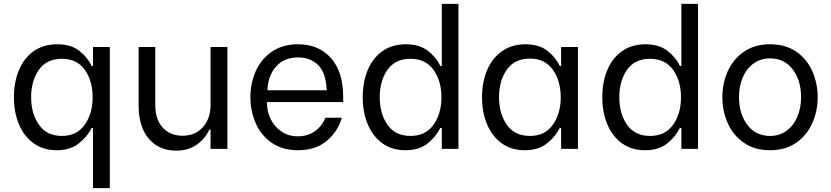

<svg xmlns="http://www.w3.org/2000/svg" viewBox="-20 -770 4300 993"><path d="M52 -267Q52 -345 78 -407.5Q104 -470 154.5 -505.5Q205 -541 276 -541Q346 -541 389 -508Q432 -475 454 -429H461V-527H548V203H461V-108H454Q430 -61 386 -27Q342 7 273 7Q204 7 154 -29Q104 -65 78 -127Q52 -189 52 -267ZM182 -124Q222 -67 300 -67Q377 -67 418 -124.5Q459 -182 459 -267Q459 -352 418.5 -409Q378 -466 300 -466Q221 -466 181 -409Q141 -352 141 -267Q141 -181 182 -124Z M697 -527H783V-228Q783 -151 822 -109.5Q861 -68 924 -68Q990 -68 1029.5 -112.5Q1069 -157 1069 -228V-527H1156V0H1069V-100H1063Q1042 -54 998.5 -22.5Q955 9 892 9Q826 9 782 -23Q738 -55 717.5 -106Q697 -157 697 -217Z M1275 -267Q1275 -338 1302 -400.5Q1329 -463 1385 -502Q1441 -541 1522 -541Q1628 -541 1691.5 -470Q1755 -399 1755 -266V-242H1361V-235Q1361 -191 1381 -152Q1401 -113 1437 -89Q1473 -65 1520 -65Q1571 -65 1608 -91Q1645 -117 1663 -161H1748Q1727 -89 1669.5 -41Q1612 7 1521 7Q1440 7 1384.5 -32Q1329 -71 1302 -134Q1275 -197 1275 -267ZM1670 -303Q1666 -393 1626 -433Q1586 -473 1521 -473Q1450 -473 1408 -426Q1366 -379 1363 -303Z M1856 -267Q1856 -346 1882 -408Q1908 -470 1958 -505.5Q2008 -541 2079 -541Q2149 -541 2192.5 -507.5Q2236 -474 2257 -429H2265V-750H2351V0H2265V-108H2257Q2233 -60 2189.5 -26.5Q2146 7 2077 7Q2007 7 1957.5 -29Q1908 -65 1882 -127Q1856 -189 1856 -267ZM1944 -267Q1944 -181 1984.5 -124Q2025 -67 2103 -67Q2181 -67 2222 -124.5Q2263 -182 2263 -267Q2263 -352 2222 -409Q2181 -466 2103 -466Q2024 -466 1984 -409Q1944 -352 1944 -267Z M2473 -267Q2473 -345 2499.5 -407.5Q2526 -470 2576.5 -505.5Q2627 -541 2697 -541Q2767 -541 2810 -508Q2853 -475 2875 -429H2882V-527H2969V0H2882V-108H2875Q2851 -61 2807 -27Q2763 7 2694 7Q2624 7 2574.5 -29Q2525 -65 2499 -127Q2473 -189 2473 -267ZM2561 -268Q2561 -182 2601.5 -124.5Q2642 -67 2721 -67Q2798 -67 2839 -124.5Q2880 -182 2880 -267Q2880 -352 2839 -409.5Q2798 -467 2721 -467Q2642 -467 2601.5 -410Q2561 -353 2561 -268Z M3095 -267Q3095 -346 3121 -408Q3147 -470 3197 -505.5Q3247 -541 3318 -541Q3388 -541 3431.5 -507.5Q3475 -474 3496 -429H3504V-750H3590V0H3504V-108H3496Q3472 -60 3428.5 -26.5Q3385 7 3316 7Q3246 7 3196.5 -29Q3147 -65 3121 -127Q3095 -189 3095 -267ZM3183 -267Q3183 -181 3223.5 -124Q3264 -67 3342 -67Q3420 -67 3461 -124.5Q3502 -182 3502 -267Q3502 -352 3461 -409Q3420 -466 3342 -466Q3263 -466 3223 -409Q3183 -352 3183 -267Z M3744 -402Q3772 -464 3827.5 -502.5Q3883 -541 3963 -541Q4043 -541 4098.5 -502.5Q4154 -464 4181.5 -401Q4209 -338 4209 -267Q4209 -196 4181 -133Q4153 -70 4097.5 -31.5Q4042 7 3963 7Q3883 7 3827.5 -31.5Q3772 -70 3744 -132.5Q3716 -195 3716 -267Q3716 -339 3744 -402ZM3802 -268Q3802 -182 3845 -124.5Q3888 -67 3963 -67Q4012 -67 4048.5 -94Q4085 -121 4104 -166.5Q4123 -212 4123 -268Q4123 -354 4080 -411Q4037 -468 3963 -468Q3913 -468 3876.5 -441Q3840 -414 3821 -368.5Q3802 -323 3802 -268Z"/></svg>

Font: Lopes Sans
Style: Regular
Weight: 400
Designer: Gabriel Lam, Diego Maldonado
Foundry: TypeRant, Foresti Design
Version: Version 4.000